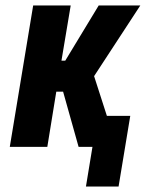

<svg xmlns="http://www.w3.org/2000/svg" viewBox="-20 -540 540 706"><path d="M416 146H296L320 0H269L212 -203H187L154 0H16L102 -520H240L206 -317H220L343 -520H496L326 -260L373 -114H459Z"/></svg>

Font: Iosevka Term Curly Heavy
Style: Italic
Weight: 900
Italic angle: -9°
Designer: Belleve Invis
Foundry: Belleve Invis
Version: Version 32.3.0